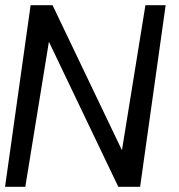

<svg xmlns="http://www.w3.org/2000/svg" viewBox="-30 -720 691 740"><path d="M-10.5 0 88 -700H172.5L440 -141L530.5 -700H608.5L510 0H426L158.5 -559L67.5 0Z"/></svg>

Font: Urbanist
Style: Italic
Weight: 400
Italic angle: -8°
Designer: Corey Hu
Foundry: Corey Hu
Version: Version 1.330; ttfautohint (v1.8.4.7-5d5b)